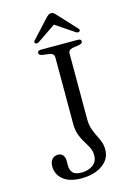

<svg xmlns="http://www.w3.org/2000/svg" viewBox="-132 -938 693 1017"><g transform="rotate(-15 214.5 -429.5)"><path d="M345 -101.5Q345 -49 300 -17.5Q255 14 185 14Q119.5 14 85 -14.5Q50.5 -43 50.5 -87.5Q50.5 -111 62.5 -125.2Q74.5 -139.5 96 -139.5Q112.5 -139.5 122.2 -127.8Q132 -116 132 -96V-70Q132 -45 145.5 -30.2Q159 -15.5 193 -15.5Q229 -15.5 254.8 -33.5Q280.5 -51.5 280.5 -87Q280.5 -110.5 270.8 -129.8Q261 -149 248.2 -169Q235.5 -189 225.8 -215Q216 -241 216 -277.5V-641Q216 -662.5 191 -666L151.5 -671.5Q134 -674.5 134 -687Q134 -700 152.5 -700H354.5Q373 -700 373 -687Q373 -675.5 356.5 -672L319 -666Q294 -661.5 294 -641V-283.5Q294 -251 301.8 -227.8Q309.5 -204.5 319.5 -185.2Q329.5 -166 337.2 -146.2Q345 -126.5 345 -101.5ZM153.5 -742.5Q141 -734.5 133.5 -740Q124 -746.5 134.5 -757L225.5 -856Q233 -864 239.2 -868.5Q245.5 -873 254.5 -873Q262.5 -873 268.5 -868.5Q274.5 -864 281.5 -856L373 -757Q383 -746.5 374 -740Q366.5 -734.5 354 -742.5L253.5 -810.5Z"/></g></svg>

Font: Fraunces 9pt S000 Light
Style: Regular
Weight: 300
Version: Version 1.000; ttfautohint (v1.8.3)